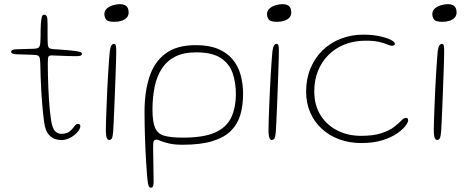

<svg xmlns="http://www.w3.org/2000/svg" viewBox="-20 -652 2228 906"><path d="M268 9Q256.5 9 239.8 4Q223 -1 208.5 -18.8Q194 -36.5 188.5 -74Q186 -91.5 183.5 -114.8Q181 -138 178.8 -165.8Q176.5 -193.5 174.8 -224.2Q173 -255 171.8 -287.8Q170.5 -320.5 170 -354Q169.5 -376.5 165.2 -384Q161 -391.5 148 -392.5Q139 -393.5 121.2 -394Q103.5 -394.5 85 -395Q66.5 -395.5 54.5 -396Q42 -397 37.2 -400Q32.5 -403 32.5 -409Q32.5 -412 35.2 -414.2Q38 -416.5 44 -418Q50 -419.5 59.5 -419.5Q90.5 -420.5 108 -421Q125.5 -421.5 141.5 -422Q159 -423 164.2 -429.5Q169.5 -436 170.5 -454Q171.5 -464.5 171.5 -480.8Q171.5 -497 171.8 -513.8Q172 -530.5 173 -542Q174.5 -561 177.2 -571.8Q180 -582.5 188 -582.5Q195.5 -582.5 199 -577.5Q202.5 -572.5 203.5 -562.8Q204.5 -553 204.5 -538.5Q204.5 -519.5 204.5 -504.8Q204.5 -490 204.5 -478.8Q204.5 -467.5 204.8 -459Q205 -450.5 205.5 -444Q206.5 -430 212.2 -425.5Q218 -421 233.5 -420Q247.5 -419.5 268 -417.8Q288.5 -416 307.2 -414.5Q326 -413 335 -411.5Q351 -409.5 358.8 -406.5Q366.5 -403.5 366.5 -398Q366.5 -392 360.5 -389.5Q354.5 -387 341 -387Q302 -387 271 -388.8Q240 -390.5 224.5 -390.5Q212 -390.5 208.8 -384.8Q205.5 -379 205.5 -351Q205.5 -323.5 206.2 -294.5Q207 -265.5 208.2 -236.5Q209.5 -207.5 211.2 -180Q213 -152.5 215.5 -128.2Q218 -104 221 -85Q227.5 -44.5 240.5 -32.5Q253.5 -20.5 267.5 -20.5Q295.5 -20.5 309.2 -32.2Q323 -44 330.8 -55.8Q338.5 -67.5 348 -67.5Q353.5 -67.5 356.2 -64.8Q359 -62 359 -56.5Q359 -47.5 351.5 -36.2Q344 -25 331.2 -14.8Q318.5 -4.5 302.2 2.2Q286 9 268 9Z M495 8.5Q491 8.5 487.2 4.8Q483.5 1 481.5 -9.5Q479.5 -20 479.5 -39.5Q479.5 -57.5 480.5 -87.5Q481.5 -117.5 483 -154.2Q484.5 -191 486.2 -229.8Q488 -268.5 490.2 -304.2Q492.5 -340 494.5 -367.8Q496.5 -395.5 498 -410Q500.5 -429.5 505.5 -437.2Q510.5 -445 517 -445Q524 -445 526.2 -437.8Q528.5 -430.5 528.5 -412Q528.5 -400 527.8 -370.5Q527 -341 525.5 -301.8Q524 -262.5 522.5 -220.2Q521 -178 519.2 -139Q517.5 -100 516.2 -71.2Q515 -42.5 514 -31Q512 -6 507.5 1.2Q503 8.5 495 8.5ZM520.5 -549Q488.5 -549 480.5 -560.2Q472.5 -571.5 472.5 -585Q472.5 -601.5 484.5 -612Q496.5 -622.5 513.8 -627.5Q531 -632.5 546.5 -632.5Q558.5 -632.5 567.8 -628.5Q577 -624.5 582 -615.8Q587 -607 587 -593Q587 -578.5 578 -568.8Q569 -559 553.8 -554Q538.5 -549 520.5 -549Z M692 233.5Q687 233.5 683.8 229.5Q680.5 225.5 678.2 213.2Q676 201 674 176.5Q672 150 670 119.8Q668 89.5 666.5 58Q665 26.5 664 -5.5Q663 -37.5 662.5 -67.8Q662 -98 662 -125.5Q662 -217.5 684.8 -288.2Q707.5 -359 760.5 -399Q813.5 -439 904 -439Q967 -439 1009.8 -420.8Q1052.5 -402.5 1078.5 -370.8Q1104.5 -339 1115.8 -297.2Q1127 -255.5 1127 -208.5Q1127 -155.5 1114.5 -111.5Q1102 -67.5 1070.8 -35.8Q1039.5 -4 984 13.5Q928.5 31 842 31Q803 31 777.8 25Q752.5 19 738.5 13Q724.5 7 719 7Q709.5 7 706 12.5Q702.5 18 702.5 43.5Q702.5 53 703 76.2Q703.5 99.5 703.8 126.2Q704 153 704.5 175Q705 197 705 204.5Q705 219 702.5 226.2Q700 233.5 692 233.5ZM843.5 -2.5Q939.5 -2.5 993.8 -26.2Q1048 -50 1070.5 -96.5Q1093 -143 1093 -210Q1093 -261.5 1078 -306Q1063 -350.5 1022.5 -377.8Q982 -405 905.5 -405Q847 -405 807.2 -385Q767.5 -365 743.8 -328.5Q720 -292 709.8 -242.8Q699.5 -193.5 699.5 -135Q699.5 -77 711.8 -48.8Q724 -20.5 755.2 -11.5Q786.5 -2.5 843.5 -2.5Z M1262.5 8.5Q1258.5 8.5 1254.8 4.8Q1251 1 1249 -9.5Q1247 -20 1247 -39.5Q1247 -57.5 1248 -87.5Q1249 -117.5 1250.5 -154.2Q1252 -191 1253.8 -229.8Q1255.5 -268.5 1257.8 -304.2Q1260 -340 1262 -367.8Q1264 -395.5 1265.5 -410Q1268 -429.5 1273 -437.2Q1278 -445 1284.5 -445Q1291.5 -445 1293.8 -437.8Q1296 -430.5 1296 -412Q1296 -400 1295.2 -370.5Q1294.5 -341 1293 -301.8Q1291.5 -262.5 1290 -220.2Q1288.5 -178 1286.8 -139Q1285 -100 1283.8 -71.2Q1282.5 -42.5 1281.5 -31Q1279.5 -6 1275 1.2Q1270.5 8.5 1262.5 8.5ZM1288 -549Q1256 -549 1248 -560.2Q1240 -571.5 1240 -585Q1240 -601.5 1252 -612Q1264 -622.5 1281.2 -627.5Q1298.5 -632.5 1314 -632.5Q1326 -632.5 1335.2 -628.5Q1344.5 -624.5 1349.5 -615.8Q1354.5 -607 1354.5 -593Q1354.5 -578.5 1345.5 -568.8Q1336.5 -559 1321.2 -554Q1306 -549 1288 -549Z M1684 23Q1628.5 23 1581.2 5.5Q1534 -12 1498.8 -44Q1463.5 -76 1444 -120.8Q1424.5 -165.5 1424.5 -220Q1424.5 -279.5 1444.8 -328.8Q1465 -378 1501.5 -413.8Q1538 -449.5 1587.5 -469Q1637 -488.5 1695 -488.5Q1737.5 -488.5 1771 -481.2Q1804.5 -474 1824 -464Q1843.5 -454 1843.5 -445.5Q1843.5 -443 1841.8 -440.8Q1840 -438.5 1837 -437.2Q1834 -436 1830 -436Q1821.5 -436 1808 -442Q1794.5 -448 1770.2 -454Q1746 -460 1705 -460Q1651 -460 1606.8 -442.5Q1562.5 -425 1530.2 -393Q1498 -361 1480.5 -317.5Q1463 -274 1463 -221.5Q1463 -155 1492.8 -108Q1522.5 -61 1572.5 -36Q1622.5 -11 1683 -11Q1743 -11 1780.8 -23.8Q1818.5 -36.5 1840.2 -53.5Q1862 -70.5 1874 -83.2Q1886 -96 1894.5 -96Q1900 -96 1902.2 -94Q1904.5 -92 1905.2 -89.2Q1906 -86.5 1906 -84Q1906 -75 1892.8 -57.5Q1879.5 -40 1852.5 -21.5Q1825.5 -3 1783.5 10Q1741.5 23 1684 23Z M2042.5 8.5Q2038.5 8.5 2034.8 4.8Q2031 1 2029 -9.5Q2027 -20 2027 -39.5Q2027 -57.5 2028 -87.5Q2029 -117.5 2030.5 -154.2Q2032 -191 2033.8 -229.8Q2035.5 -268.5 2037.8 -304.2Q2040 -340 2042 -367.8Q2044 -395.5 2045.5 -410Q2048 -429.5 2053 -437.2Q2058 -445 2064.5 -445Q2071.5 -445 2073.8 -437.8Q2076 -430.5 2076 -412Q2076 -400 2075.2 -370.5Q2074.5 -341 2073 -301.8Q2071.5 -262.5 2070 -220.2Q2068.5 -178 2066.8 -139Q2065 -100 2063.8 -71.2Q2062.5 -42.5 2061.5 -31Q2059.5 -6 2055 1.2Q2050.5 8.5 2042.5 8.5ZM2068 -549Q2036 -549 2028 -560.2Q2020 -571.5 2020 -585Q2020 -601.5 2032 -612Q2044 -622.5 2061.2 -627.5Q2078.5 -632.5 2094 -632.5Q2106 -632.5 2115.2 -628.5Q2124.5 -624.5 2129.5 -615.8Q2134.5 -607 2134.5 -593Q2134.5 -578.5 2125.5 -568.8Q2116.5 -559 2101.2 -554Q2086 -549 2068 -549Z"/></svg>

Font: Gluten Thin
Style: Regular
Weight: 100
Designer: Tyler Finck
Foundry: Etcetera Type Company
Version: Version 1.300